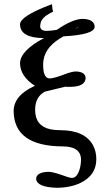

<svg xmlns="http://www.w3.org/2000/svg" viewBox="-20 -684 500 913"><path d="M353 -556.2Q342.8 -549.8 336.9 -546.9Q349.6 -551.3 353 -556.2ZM365.2 73.2Q363.3 12.7 278.8 12.2Q45.4 11.2 44.9 -157.2Q46.4 -231.4 146 -275.9Q75.7 -321.3 75.2 -383.8Q77.1 -443.4 189 -502.9H185.1Q76.2 -504.4 75.2 -567.9Q75.2 -606.4 216.8 -660.2Q222.2 -662.1 227.1 -664.1Q228 -656.7 229 -646Q229.5 -638.7 230 -637.2Q231.9 -629.9 232.9 -628.9L219.2 -622.1Q181.6 -602.1 173.8 -577.1Q171.4 -567.4 170.9 -558.1Q172.9 -537.6 200.2 -537.1Q218.3 -537.1 250 -542Q325.2 -593.8 373 -594.2Q429.2 -592.8 430.2 -556.2Q428.2 -519 282.2 -511.2Q197.3 -465.3 187 -398.9Q185.1 -386.2 185.1 -373Q186 -311.5 215.8 -311Q237.8 -311.5 288.1 -331.1Q321.8 -343.8 340.8 -344.2Q385.7 -342.8 387.2 -313Q385.3 -271.5 314 -271H297.9Q296.4 -271 293.9 -271.5Q291.5 -272 291 -272Q271.5 -267.1 231 -257.3L230 -256.8H228.5L227.5 -256.3H226.6L225.6 -255.9H224.6L223.6 -255.4H222.7L221.7 -254.9H220.7L219.7 -254.4H218.8L217.8 -253.9H216.8L215.3 -253.4H214.4L213.4 -252.9H212.4L211.4 -252.4H210.4L209.5 -252H208.5L207.5 -251.5H206.5L205.6 -251H204.6L203.6 -250.5H202.6L201.7 -250H200.2L199.2 -249.5H198.2L197.3 -249H196.3L195.3 -248.5H194.3L192.9 -248Q147.5 -223.6 147 -162.1Q147 -85 219.2 -69.3Q240.7 -64.9 267.1 -64.9Q382.8 -64.9 422.4 6.8Q438 36.1 438 73.2Q438 149.4 362.3 186Q314.9 208.5 250 209Q155.3 206.1 151.9 167Q151.9 141.6 189.9 134.8Q199.7 133.3 209 132.8Q231.4 133.3 272.9 147.9Q309.1 161.6 321.8 162.1Q346.2 162.1 358.9 120.1Q365.2 98.6 365.2 73.2Z"/></svg>

Font: Linux Libertine O
Style: Semibold
Weight: 700
Designer: Philipp H. Poll
Foundry: Philipp H. Poll
Version: Version 5.0.0